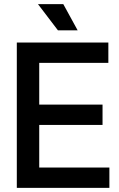

<svg xmlns="http://www.w3.org/2000/svg" viewBox="-20 -905 575 925"><path d="M61 0V-700H502V-602H169V-401H474V-303H169V-98H507V0ZM259 -759 163 -885H285L354 -759Z"/></svg>

Font: Space Grotesk Frontify Medium
Style: Regular
Weight: 500
Designer: Florian Karsten
Version: Version 2.000